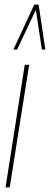

<svg xmlns="http://www.w3.org/2000/svg" viewBox="-20 -810 216 830"><path d="M22 0H4L87 -530H106ZM38 -596 128 -790H147L176 -596H161L135 -767L54 -596Z"/></svg>

Font: Georama ExtraCondensed Thin
Style: Italic
Weight: 100
Width: 2
Italic angle: -9°
Designer: Jean-Baptiste Levee
Foundry: Production Type
Version: Version 1.001